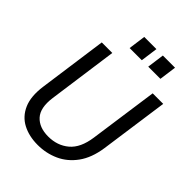

<svg xmlns="http://www.w3.org/2000/svg" viewBox="-258 -1026 1160 1160"><g transform="rotate(45 321.5 -446.5)"><path d="M282 12Q208 12 152.5 -17Q97 -46 70.5 -106.5Q44 -167 57 -261L118 -700H208L146 -253Q133 -158 173.5 -113.5Q214 -69 291 -69Q369 -69 423 -114.5Q477 -160 491 -260L553 -700H643L581 -259Q567 -165 523.5 -105Q480 -45 417 -16.5Q354 12 282 12ZM261 -795 276 -905H380L365 -795ZM420 -795 435 -905H539L524 -795Z"/></g></svg>

Font: Host Grotesk
Style: Italic
Weight: 400
Italic angle: -8°
Designer: Doğukan Karapınar based on Poppins by Indian Type Foundry, Jonny Pinhorn
Foundry: Element Type
Version: Version 1.001; ttfautohint (v1.8.4.7-5d5b)